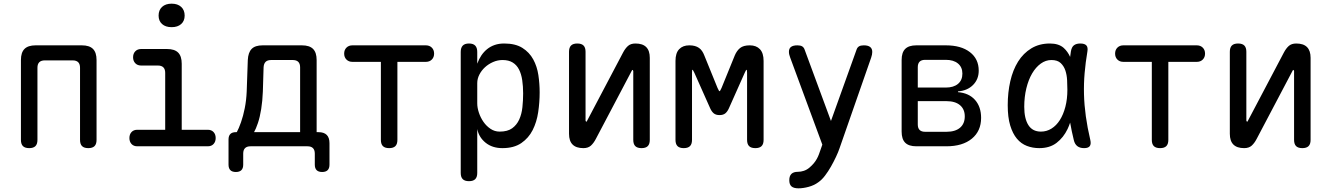

<svg xmlns="http://www.w3.org/2000/svg" viewBox="-20 -797 7240 1046"><path d="M139 10Q116 10 105 -1Q94 -12 94 -35V-470Q94 -511 113.5 -530.5Q133 -550 174 -550H426Q467 -550 486.5 -530.5Q506 -511 506 -470V-35Q506 -12 495 -1Q484 10 461 10Q438 10 427 -1Q416 -12 416 -35V-428Q416 -448 406 -458Q396 -468 376 -468H224Q204 -468 194 -458Q184 -448 184 -428V-35Q184 -12 173 -1Q162 10 139 10Z M1112 -90Q1132 -90 1143.5 -77.5Q1155 -65 1155 -45Q1155 -25 1143.5 -12.5Q1132 0 1112 0H728Q708 0 696.5 -12.5Q685 -25 685 -45Q685 -65 696.5 -77.5Q708 -90 728 -90H880V-400Q880 -420 870 -430Q860 -440 840 -440H749Q729 -440 717 -452.5Q705 -465 705 -485Q705 -505 717 -517.5Q729 -530 749 -530H890Q931 -530 950.5 -510.5Q970 -491 970 -450V-90ZM915 -649Q882 -649 863 -666Q844 -683 844 -712Q844 -742 863 -759.5Q882 -777 915 -777Q948 -777 967 -759.5Q986 -742 986 -712Q986 -683 967 -666Q948 -649 915 -649Z M1265 140Q1245 140 1235 130Q1225 120 1225 100V-37Q1225 -57 1235 -67Q1245 -77 1265 -77H1270Q1281 -97 1293 -131Q1305 -165 1313.5 -208Q1322 -251 1324 -298L1330 -470Q1332 -511 1351 -530.5Q1370 -550 1411 -550H1625Q1666 -550 1685.5 -530.5Q1705 -511 1705 -470V-77H1715Q1745 -77 1760 -62Q1775 -47 1775 -17V100Q1775 120 1765 130Q1755 140 1735 140Q1715 140 1705 130Q1695 120 1695 100V40Q1695 20 1685 10Q1675 0 1655 0H1345Q1325 0 1315 10Q1305 20 1305 40V100Q1305 120 1295 130Q1285 140 1265 140ZM1615 -430Q1615 -450 1605 -460Q1595 -470 1575 -470H1457Q1437 -470 1427 -460Q1417 -450 1416 -430L1412 -298Q1410 -247 1403 -203Q1396 -159 1385 -126.5Q1374 -94 1364 -77H1615Z M2055 -460H1900Q1880 -460 1867.5 -472.5Q1855 -485 1855 -505Q1855 -525 1867.5 -537.5Q1880 -550 1900 -550H2300Q2320 -550 2332.5 -537.5Q2345 -525 2345 -505Q2345 -485 2332.5 -472.5Q2320 -460 2300 -460H2145V-35Q2145 -12 2134 -1Q2123 10 2100 10Q2077 10 2066 -1Q2055 -12 2055 -35Z M2535 -560Q2558 -560 2569 -548.5Q2580 -537 2580 -514V-450Q2589 -475 2602.5 -495Q2616 -515 2634 -529.5Q2652 -544 2675 -552Q2698 -560 2727 -560Q2788 -560 2826 -536Q2864 -512 2885 -473.5Q2906 -435 2913 -388Q2920 -341 2920 -294Q2920 -240 2912 -186Q2904 -132 2882 -88.5Q2860 -45 2820 -17.5Q2780 10 2717 10Q2662 10 2625.5 -19.5Q2589 -49 2580 -94V145Q2580 168 2569 179Q2558 190 2535 190Q2512 190 2501 179Q2490 168 2490 145V-514Q2490 -537 2501 -548.5Q2512 -560 2535 -560ZM2718 -470Q2691 -470 2666 -459Q2641 -448 2622 -430.5Q2603 -413 2591.5 -390.5Q2580 -368 2580 -344V-234Q2580 -210 2589 -183Q2598 -156 2614 -133Q2630 -110 2652.5 -95Q2675 -80 2702 -80Q2745 -80 2770 -98Q2795 -116 2808.5 -145.5Q2822 -175 2826 -212.5Q2830 -250 2830 -288Q2830 -327 2825 -360.5Q2820 -394 2807.5 -418.5Q2795 -443 2773 -456.5Q2751 -470 2718 -470Z M3080 -68V-515Q3080 -538 3091 -549Q3102 -560 3125 -560Q3148 -560 3159 -549Q3170 -538 3170 -515V-140Q3172 -134 3174 -134Q3176 -134 3176.5 -135.5Q3177 -137 3179 -140L3374 -510Q3386 -533 3401 -546.5Q3416 -560 3442 -560Q3481 -560 3500.5 -540.5Q3520 -521 3520 -482V-35Q3520 -12 3509 -1Q3498 10 3475 10Q3452 10 3441 -1Q3430 -12 3430 -35V-410Q3428 -416 3426 -416Q3424 -416 3423.5 -414.5Q3423 -413 3421 -410L3226 -40Q3214 -17 3199 -3.5Q3184 10 3158 10Q3119 10 3099.5 -9.5Q3080 -29 3080 -68Z M4140 -35Q4140 -12 4129 -1Q4118 10 4095 10Q4072 10 4061 -1Q4050 -12 4050 -35V-400Q4050 -416 4047 -417Q4044 -416 4037 -400L3951 -207Q3943 -189 3931.5 -179.5Q3920 -170 3900 -170Q3880 -170 3868.5 -179.5Q3857 -189 3849 -207L3763 -400Q3755 -417 3752.5 -417Q3750 -417 3750 -400V-35Q3750 -12 3739 -1Q3728 10 3705 10Q3682 10 3671 -1Q3660 -12 3660 -35V-465Q3660 -508 3680 -529Q3700 -550 3735 -550Q3752 -550 3765 -546.5Q3778 -543 3788 -536Q3798 -529 3805 -518.5Q3812 -508 3817 -495L3889 -318Q3897 -300 3900 -300Q3903 -300 3911 -318L3983 -495Q3994 -521 4012 -535.5Q4030 -550 4065 -550Q4100 -550 4120 -529Q4140 -508 4140 -465Z M4453 11 4460 -9 4285 -483Q4282 -491 4280 -499Q4278 -507 4278 -515Q4278 -533 4289.5 -541.5Q4301 -550 4324 -550Q4341 -550 4350 -544.5Q4359 -539 4363 -528L4507 -138L4647 -528Q4651 -539 4660 -544.5Q4669 -550 4686 -550Q4709 -550 4720.5 -541Q4732 -532 4732 -514Q4732 -507 4730.5 -499.5Q4729 -492 4726 -483L4554 10Q4547 31 4534.5 57.5Q4522 84 4507 110.5Q4492 137 4474.5 160Q4457 183 4438 196Q4415 213 4385 221Q4355 229 4330 229Q4304 229 4292 218.5Q4280 208 4280 185V184Q4280 162 4291.5 150.5Q4303 139 4327 139Q4343 139 4359.5 133.5Q4376 128 4390 116Q4404 104 4413.5 92.5Q4423 81 4430 68.5Q4437 56 4442 42Q4447 28 4453 11Z M4972 0Q4931 0 4911.5 -19.5Q4892 -39 4892 -80V-470Q4892 -511 4911.5 -530.5Q4931 -550 4972 -550H5133Q5216 -550 5264 -513Q5312 -476 5312 -412Q5312 -365 5281 -334Q5250 -303 5199 -299V-295Q5259 -290 5292 -252.5Q5325 -215 5325 -155Q5325 -83 5274.5 -41.5Q5224 0 5136 0ZM4980 -246V-119Q4980 -99 4990 -89Q5000 -79 5020 -79H5136Q5184 -79 5210 -101Q5236 -123 5236 -163Q5236 -202 5210 -224Q5184 -246 5136 -246ZM5020 -471Q5000 -471 4990 -461Q4980 -451 4980 -431V-320H5133Q5175 -320 5199 -340Q5223 -360 5223 -396Q5223 -431 5199 -451Q5175 -471 5133 -471Z M5642 10Q5606 10 5574.5 -2Q5543 -14 5520 -41.5Q5497 -69 5483.5 -113.5Q5470 -158 5470 -224Q5470 -293 5484 -354.5Q5498 -416 5526.5 -461.5Q5555 -507 5598.5 -533.5Q5642 -560 5700 -560Q5748 -560 5775 -536Q5797 -516 5810 -487Q5812 -502 5814 -516Q5818 -541 5831 -550.5Q5844 -560 5865 -560Q5889 -560 5898.5 -549.5Q5908 -539 5904 -516Q5894 -457 5889 -399.5Q5884 -342 5885.5 -283.5Q5887 -225 5895.5 -163.5Q5904 -102 5920 -34Q5925 -12 5917 -1Q5909 10 5886 10Q5863 10 5849 -1Q5835 -12 5830 -34Q5818 -83 5810 -129Q5804 -111 5796 -94Q5774 -48 5736.5 -19Q5699 10 5642 10ZM5651 -80Q5682 -80 5708.5 -96.5Q5735 -113 5754 -143Q5773 -173 5784 -215Q5795 -257 5795 -308Q5795 -332 5793.5 -360.5Q5792 -389 5784 -413Q5776 -437 5758.5 -453.5Q5741 -470 5708 -470Q5677 -470 5650 -450.5Q5623 -431 5603 -397Q5583 -363 5571.5 -316Q5560 -269 5560 -215Q5560 -151 5582.5 -115.5Q5605 -80 5651 -80Z M6255 -460H6100Q6080 -460 6067.5 -472.5Q6055 -485 6055 -505Q6055 -525 6067.5 -537.5Q6080 -550 6100 -550H6500Q6520 -550 6532.5 -537.5Q6545 -525 6545 -505Q6545 -485 6532.5 -472.5Q6520 -460 6500 -460H6345V-35Q6345 -12 6334 -1Q6323 10 6300 10Q6277 10 6266 -1Q6255 -12 6255 -35Z M6680 -68V-515Q6680 -538 6691 -549Q6702 -560 6725 -560Q6748 -560 6759 -549Q6770 -538 6770 -515V-140Q6772 -134 6774 -134Q6776 -134 6776.5 -135.5Q6777 -137 6779 -140L6974 -510Q6986 -533 7001 -546.5Q7016 -560 7042 -560Q7081 -560 7100.5 -540.5Q7120 -521 7120 -482V-35Q7120 -12 7109 -1Q7098 10 7075 10Q7052 10 7041 -1Q7030 -12 7030 -35V-410Q7028 -416 7026 -416Q7024 -416 7023.5 -414.5Q7023 -413 7021 -410L6826 -40Q6814 -17 6799 -3.5Q6784 10 6758 10Q6719 10 6699.5 -9.5Q6680 -29 6680 -68Z"/></svg>

Font: Maple Mono NF
Style: Regular
Weight: 400
Monospace: yes
Designer: subframe7536
Version: Version 7.000